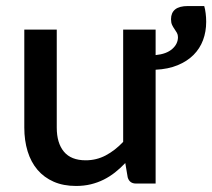

<svg xmlns="http://www.w3.org/2000/svg" viewBox="-20 -608 703 636"><path d="M656.5 -588Q659.5 -578 661.2 -564.2Q663 -550.5 663 -536Q663 -503 652.5 -475Q642 -447 621 -426Q600 -405 568.5 -392Q537 -379 495.5 -377V0H430.5Q409 0 403 -20.5L395 -68Q379 -51 361.2 -37Q343.5 -23 323.5 -13Q303.5 -3 280.8 2.5Q258 8 232 8Q190 8 158 -6Q126 -20 104.2 -45.5Q82.5 -71 71.5 -106.8Q60.5 -142.5 60.5 -185.5V-510H168V-185.5Q168 -134 191.8 -105.5Q215.5 -77 264 -77Q299.5 -77 330.2 -93.2Q361 -109.5 388 -138V-510H495.5V-425.5Q531.5 -429 550.5 -445.8Q569.5 -462.5 569.5 -485Q569.5 -493 566 -499.2Q562.5 -505.5 558 -511.8Q553.5 -518 550 -525.5Q546.5 -533 546.5 -544.5Q546.5 -565.5 560.2 -576.8Q574 -588 602.5 -588Z"/></svg>

Font: Lato 2
Style: Regular
Weight: 600
Designer: Lukasz Dziedzic with Adam Twardoch and Botio Nikoltchev
Foundry: tyPoland Lukasz Dziedzic
Version: Version 2.015; 2015-08-06; http://www.latofonts.com/